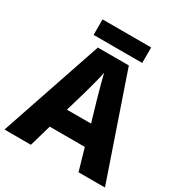

<svg xmlns="http://www.w3.org/2000/svg" viewBox="-200 -1025 1107 1170"><g transform="rotate(30 353.5 -440.0)"><path d="M521 0 477 -153H230L186 0H0L243 -717H461L707 0ZM397 -438Q392 -456 383.5 -486.5Q375 -517 366.5 -549Q358 -581 353 -603Q349 -581 340.5 -548.5Q332 -516 324 -485.5Q316 -455 311 -438L269 -295H439ZM524 -880V-771H182V-880Z"/></g></svg>

Font: Noto Sans Gujarati ExtraBold
Style: Regular
Weight: 800
Designer: Jelle Bosma - Monotype Design Team, Universal Thirst
Foundry: Monotype Imaging Inc.
Version: Version 2.106; ttfautohint (v1.8.4.7-5d5b)